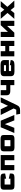

<svg xmlns="http://www.w3.org/2000/svg" viewBox="3160 -3712 765 7126"><g transform="rotate(-90 3543.0 -148.5)"><path d="M67.1 -115.5V-395.3Q67.1 -457.6 100.7 -484.2Q134.3 -510.8 212 -510.8H520.8Q599.2 -510.8 632.1 -484.5Q665 -458.2 664.7 -396.3V-340.4L474.2 -304.3V-360.7Q474.2 -360.7 474.2 -360.7Q474.2 -360.7 474.2 -360.7H257.6Q257.6 -360.7 257.6 -360.7Q257.6 -360.7 257.6 -360.7V-145.1Q257.6 -145.1 257.6 -145.1Q257.6 -145.1 257.6 -145.1H476.2Q476.2 -145.1 476.2 -145.1Q476.2 -145.1 476.2 -145.1V-204.5L666.7 -165V-115.5Q666.7 -50.2 634.1 -22.6Q601.5 5 522.3 5H211.5Q132.3 5 99.7 -22.6Q67.1 -50.2 67.1 -115.5Z M789.6 0V-505.8H1350.6V0H1160.1V-355.7H980.1V0Z M1490.1 -114V-396.7Q1490.1 -456.5 1523.1 -483.7Q1556.1 -510.8 1630.1 -510.8H1955.8Q2030.1 -510.8 2063 -483.7Q2095.8 -456.5 2095.8 -396.7V-114Q2095.8 -50.5 2063.6 -22.8Q2031.3 5 1955.8 5H1630.1Q1555.3 5 1522.7 -22.8Q1490.1 -50.5 1490.1 -114ZM1680.6 -145.1Q1680.6 -145.1 1680.6 -145.1Q1680.6 -145.1 1680.6 -145.1H1905.3Q1905.3 -145.1 1905.3 -145.1Q1905.3 -145.1 1905.3 -145.1V-360.7Q1905.3 -360.7 1905.3 -360.7Q1905.3 -360.7 1905.3 -360.7H1680.6Q1680.6 -360.7 1680.6 -360.7Q1680.6 -360.7 1680.6 -360.7Z M2170.8 0 2383.5 -505.8H2626.5L2839.2 0H2638.7L2500.2 -351.7L2361.5 0Z M2881.6 214 2852.3 72.1H3034.9Q3034.9 72.1 3034.9 72.1Q3034.9 72.1 3034.9 72.1L3080.8 -25L2839.3 -505.8H3049.9L3179.4 -234.7L3306.9 -505.8H3493.1L3209.4 86.3Q3191.9 123.3 3174.1 148Q3156.3 172.6 3133 187.3Q3109.7 201.9 3077.9 208Q3046.1 214 3000.7 214Z M3947.6 0V-149.3H3723Q3651.5 -149.3 3611.5 -181.6Q3571.5 -214 3571.5 -282.4V-505.8H3762V-299.4Q3762 -299.4 3762 -299.4Q3762 -299.4 3762 -299.4H3947.6V-505.8H4138.1V0Z M4278.1 -137V-381.5Q4278.1 -447.1 4317.2 -478.9Q4356.4 -510.8 4443.9 -510.8H4705.6Q4793.3 -510.8 4835 -478.8Q4876.7 -446.8 4876.7 -380.5V-201.5H4468.6V-120.6Q4468.6 -120.6 4468.6 -120.6Q4468.6 -120.6 4468.6 -120.6H4686.2Q4686.2 -120.6 4686.2 -120.6Q4686.2 -120.6 4686.2 -120.6V-167.4L4876.7 -134.8V-128.9Q4876.7 -56.2 4833.6 -25.6Q4790.5 5 4693.6 5H4451.2Q4359.8 5 4318.9 -28Q4278.1 -61 4278.1 -137ZM4468.6 -308.3H4686.2V-385.2Q4686.2 -385.2 4686.2 -385.2Q4686.2 -385.2 4686.2 -385.2H4468.6Q4468.6 -385.2 4468.6 -385.2Q4468.6 -385.2 4468.6 -385.2Z M5016.6 0V-505.8H5207.1V-336.4H5398.5V-505.8H5589V0H5398.5V-188.9H5207.1V0Z M5734.1 0V-505.8H5924.6V-238.3L6172.2 -505.8H6333.4V0H6142.9V-266.4L5894.8 0Z M6407.3 0 6626 -253.2 6408.8 -505.8H6643.9L6745.9 -371.4L6852.7 -505.8H7066L6852.2 -258.8L7084.8 0H6841.7L6731.9 -138.5L6622 0Z"/></g></svg>

Font: Science Gothic
Style: Regular
Weight: 400
Designer: Thomas Phinney, Vassil Kateliev, Brandon Buerkle
Foundry: Font Detective LLC
Version: Version 1.018